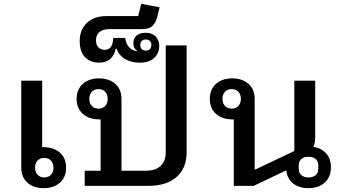

<svg xmlns="http://www.w3.org/2000/svg" viewBox="-20 -970 1789 1002"><path d="M208 12Q156 12 123.5 -16.5Q91 -45 91 -95V-549H200V-202H208Q260 -202 292.5 -173.5Q325 -145 325 -95Q325 -45 292.5 -16.5Q260 12 208 12ZM211 -44Q233 -44 246 -58Q259 -72 259 -95Q259 -118 246 -132Q233 -146 211 -146Q189 -146 176 -132Q163 -118 163 -95Q163 -72 176 -58Q189 -44 211 -44Z M505 -79V-347H497Q445 -347 412.5 -375.5Q380 -404 380 -454Q380 -504 412.5 -532.5Q445 -561 497 -561Q549 -561 581.5 -532.5Q614 -504 614 -454V-79H742Q791 -79 818 -104Q845 -129 845 -175V-733H954V-176Q954 -92 901 -46Q848 0 754 0H422V-79ZM494 -403Q516 -403 529 -417Q542 -431 542 -454Q542 -477 529 -491Q516 -505 494 -505Q472 -505 459 -491Q446 -477 446 -454Q446 -431 459 -417Q472 -403 494 -403Z M496 -643Q452 -643 424 -671.5Q396 -700 396 -756Q396 -814 433 -850Q470 -886 535 -886H701L717 -950L813 -932L801 -883Q794 -854 777 -836Q760 -818 719 -818H550Q519 -818 500 -803.5Q481 -789 481 -760Q481 -736 493.5 -723Q506 -710 526 -710Q569 -710 571 -772H633Q638 -741 653 -724Q668 -707 697 -702V-704Q676 -717 676 -746Q676 -770 693 -784.5Q710 -799 741 -799Q774 -799 792.5 -779.5Q811 -760 811 -731Q811 -692 784.5 -667.5Q758 -643 710 -643Q666 -643 634 -661Q602 -679 588 -716H584Q577 -682 555.5 -662.5Q534 -643 496 -643ZM741 -706Q754 -706 762 -713.5Q770 -721 770 -735Q770 -749 762 -756.5Q754 -764 741 -764Q728 -764 720 -756.5Q712 -749 712 -735Q712 -721 720 -713.5Q728 -706 741 -706Z M1590 12Q1542 12 1510.5 -12Q1479 -36 1474 -81L1304 0H1200V-347H1192Q1140 -347 1107.5 -375.5Q1075 -404 1075 -454Q1075 -504 1107.5 -532.5Q1140 -561 1192 -561Q1244 -561 1276.5 -532.5Q1309 -504 1309 -454V-86H1314L1516 -182V-549H1625V-252Q1625 -241 1623.5 -229Q1622 -217 1615 -204Q1657 -197 1682 -169.5Q1707 -142 1707 -97Q1707 -46 1674.5 -17Q1642 12 1590 12ZM1590 -44Q1614 -44 1627.5 -56Q1641 -68 1641 -89V-107Q1641 -128 1627.5 -140Q1614 -152 1590 -152Q1566 -152 1552.5 -140Q1539 -128 1539 -107V-89Q1539 -68 1552.5 -56Q1566 -44 1590 -44ZM1189 -403Q1211 -403 1224 -417Q1237 -431 1237 -454Q1237 -477 1224 -491Q1211 -505 1189 -505Q1167 -505 1154 -491Q1141 -477 1141 -454Q1141 -431 1154 -417Q1167 -403 1189 -403Z"/></svg>

Font: IBM Plex Sans Thai Looped Medium
Style: Regular
Weight: 500
Designer: Mike Abbink, Paul van der Laan, Pieter van Rosmalen, Ben Mitchell, Mark Frömberg
Foundry: Bold Monday
Version: Version 1.1